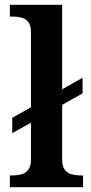

<svg xmlns="http://www.w3.org/2000/svg" viewBox="-20 -780 381 800"><path d="M21 0V-49H34Q52 -49 69 -53.5Q86 -58 97.5 -72.5Q109 -87 109 -116V-269L31 -225V-289L109 -333V-648Q109 -676 97 -689.5Q85 -703 68 -707Q51 -711 34 -711H21V-760H239V-408L324 -456V-391L239 -343V-116Q239 -87 250 -72.5Q261 -58 279 -53.5Q297 -49 314 -49H326V0Z"/></svg>

Font: Noto Serif Bengali SemiBold
Style: Regular
Weight: 600
Version: Version 2.003